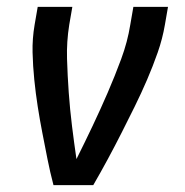

<svg xmlns="http://www.w3.org/2000/svg" viewBox="-20 -540 540 560"><path d="M252 0H136Q126 -38 118.5 -76Q111 -114 103.5 -152.5Q96 -191 90 -229.5Q84 -268 80 -307.5Q76 -347 75 -387Q74 -427 81 -468L90 -520H191L182 -468Q174 -418 175.5 -368.5Q177 -319 180.5 -270Q184 -221 190 -172.5Q196 -124 203 -76Q227 -124 250 -172.5Q273 -221 294 -269.5Q315 -318 333.5 -368Q352 -418 360 -468L369 -520H470L461 -468Q454 -427 440 -387Q426 -347 409 -307.5Q392 -268 373 -229.5Q354 -191 334.5 -152.5Q315 -114 294.5 -76Q274 -38 252 0Z"/></svg>

Font: Iosevka Term Curly Semibold
Style: Italic
Weight: 600
Italic angle: -9°
Designer: Belleve Invis
Foundry: Belleve Invis
Version: Version 32.3.0